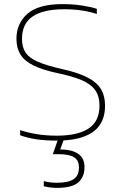

<svg xmlns="http://www.w3.org/2000/svg" viewBox="-20 -674 591 934"><path d="M257 10Q200 10 156.5 3.5Q113 -3 78 -16V-41Q118 -28 161.5 -21Q205 -14 257 -14Q358 -14 411 -49Q464 -84 464 -160Q464 -206 443 -235.5Q422 -265 377.5 -284Q333 -303 261 -318Q186 -334 142 -356Q98 -378 79 -409.5Q60 -441 60 -485Q60 -560 113.5 -607Q167 -654 284 -654Q337 -654 383 -646.5Q429 -639 451 -631V-606Q419 -617 378.5 -623Q338 -629 292 -629Q191 -629 139 -594Q87 -559 87 -485Q87 -444 104.5 -418Q122 -392 164.5 -373.5Q207 -355 282 -338Q360 -321 406 -297Q452 -273 471.5 -240Q491 -207 491 -160Q491 -79 439 -37.5Q387 4 289 9L273 53Q329 53 360 74Q391 95 391 139Q391 188 360 214Q329 240 256 240Q240 240 222 237.5Q204 235 193 232V207Q222 215 257 215Q311 215 337.5 198Q364 181 364 141Q364 105 339.5 90.5Q315 76 265 76H237L260 10Z"/></svg>

Font: Kanit Thin
Style: Regular
Weight: 250
Designer: Katatrad Team
Foundry: CadsonDemak
Version: Version 2.000; ttfautohint (v1.8.3)